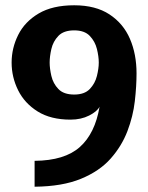

<svg xmlns="http://www.w3.org/2000/svg" viewBox="-20 -630 561 727"><path d="M497 -352Q497 -304 490.5 -247Q484 -190 462.5 -133.5Q441 -77 399 -29.5Q357 18 286.5 47Q216 76 111 77V-21Q225 -22 282.5 -73.5Q340 -125 357 -226Q348 -208 317.5 -192.5Q287 -177 247 -177Q172 -177 122.5 -208Q73 -239 48.5 -288.5Q24 -338 24 -393Q24 -448 49 -498Q74 -548 126.5 -579Q179 -610 261 -610Q342 -610 394.5 -575.5Q447 -541 472 -483Q497 -425 497 -352ZM354 -393Q354 -416 347 -444.5Q340 -473 320 -494Q300 -515 261 -515Q221 -515 201 -494Q181 -473 174.5 -444.5Q168 -416 168 -393Q168 -371 174.5 -342.5Q181 -314 201 -293Q221 -272 261 -272Q300 -272 320 -293Q340 -314 347 -342.5Q354 -371 354 -393Z"/></svg>

Font: Epunda Sans
Style: Bold
Weight: 700
Designer: Simon Atzbach
Foundry: typofactur
Version: Version 2.204; ttfautohint (v1.8.4.7-5d5b)